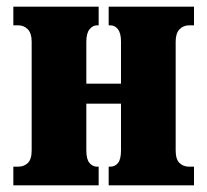

<svg xmlns="http://www.w3.org/2000/svg" viewBox="-20 -556 622 576"><path d="M20 0V-56H35Q52 -56 63.5 -67Q75 -78 75 -105V-431Q75 -456 63.5 -468Q52 -480 35 -480H20V-536H276V-480H271Q258 -480 248.5 -468Q239 -456 239 -431V-305H343V-431Q343 -456 334 -468Q325 -480 311 -480H306V-536H562V-480H547Q530 -480 518.5 -468Q507 -456 507 -431V-105Q507 -78 518.5 -67Q530 -56 547 -56H562V0H306V-56H311Q325 -56 334 -67Q343 -78 343 -105V-245H239V-105Q239 -78 248.5 -67Q258 -56 271 -56H276V0Z"/></svg>

Font: Noto Serif ExtraCondensed Black
Style: Regular
Weight: 900
Width: 2
Designer: Monotype Design Team
Foundry: Monotype Imaging Inc.
Version: Version 2.015; ttfautohint (v1.8.4.7-5d5b)